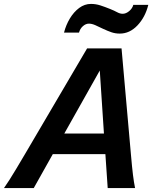

<svg xmlns="http://www.w3.org/2000/svg" viewBox="-29 -950 769 970"><path d="M515.1 0 503.4 -171.4H237.8L141.6 0H-8.8Q4.9 -19.5 19 -41.7Q33.2 -64 51.8 -95Q70.3 -126 97.2 -171.4L411.1 -705.6H585L632.3 -171.4Q638.2 -103.5 642.8 -66.2Q647.5 -28.8 653.3 0ZM475.1 -593.8 295.9 -275.4H496.1ZM370.1 -785.2H294.4Q304.2 -823.7 324 -856.7Q343.8 -889.6 371.1 -909.9Q398.4 -930.2 430.7 -930.2Q454.6 -930.2 477.5 -922.9Q500.5 -915.5 526.9 -904.8Q548.8 -896 563 -888.2Q577.1 -880.4 590.8 -880.4Q607.4 -880.4 623.5 -893.8Q639.6 -907.2 644.5 -925.3H720.2Q704.6 -862.8 665.3 -821.5Q626 -780.3 576.2 -780.3Q553.7 -780.3 534.4 -786.9Q515.1 -793.5 492.2 -804.2Q469.7 -815.4 452.1 -823Q434.6 -830.6 420.4 -830.6Q404.3 -830.6 389.9 -817.9Q375.5 -805.2 370.1 -785.2Z"/></svg>

Font: Andika
Style: Bold Italic
Weight: 700
Italic angle: -14°
Designer: Victor Gaultney, Annie Olsen, Julie Remington, Don Collingsworth, Eric Hays, Becca Hirsbrunner
Foundry: SIL International
Version: Version 6.101